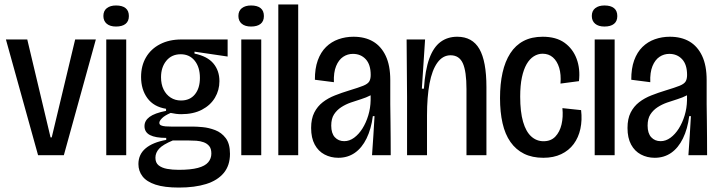

<svg xmlns="http://www.w3.org/2000/svg" viewBox="-20 -700 3243 866"><path d="M151.7 0 6.7 -522H103L208 -80.3H213.3L319 -522H412.3L268 0Z M459.3 0V-522H549.3V0ZM503.2 -580.3Q476.3 -580.3 461.3 -593Q446.3 -605.7 446.3 -628Q446.3 -651 461.8 -663.2Q477.3 -675.3 503.3 -675.3Q531.7 -675.3 546.5 -663.3Q561.3 -651.3 561.3 -627.5Q561.3 -604.3 546.3 -592.3Q531.3 -580.3 503.2 -580.3Z M787 146Q721.3 146 681.2 132.7Q641 119.3 622.7 95.3Q604.3 71.3 604.3 40Q604.3 -3.3 636.5 -30.7Q668.7 -58 729.7 -69V-78Q681.3 -78 656.5 -90.8Q631.7 -103.7 631.7 -131Q631.7 -155.7 654.5 -172.7Q677.3 -189.7 729 -200V-209.3Q673.3 -218.3 644.8 -257.3Q616.3 -296.3 616.3 -353Q616.3 -403.7 638.7 -441.7Q661 -479.7 702.2 -500.8Q743.3 -522 798.3 -522H1006.7V-445L857.3 -467V-458.3Q915.3 -446.3 942.5 -413.8Q969.7 -381.3 969.7 -334Q969.7 -293.3 949.5 -259.3Q929.3 -225.3 890.8 -205.2Q852.3 -185 797.3 -185Q786 -185 774 -186.5Q762 -188 749.7 -190.7Q722.7 -179 710.7 -166.8Q698.7 -154.7 698.7 -146Q698.7 -138 706.3 -134.5Q714 -131 726.8 -130Q739.7 -129 754.3 -129H853Q867.7 -129 894.7 -126.5Q921.7 -124 950.3 -113.2Q979 -102.3 998.2 -77Q1017.3 -51.7 1017.3 -6Q1017.3 46.3 989.2 80.2Q961 114 909.7 130Q858.3 146 787 146ZM786 66Q840.3 66 872.7 57.3Q905 48.7 919.2 31.8Q933.3 15 933.3 -7.3Q933.3 -29.7 923.5 -41.3Q913.7 -53 898.3 -58.5Q883 -64 865.5 -65.2Q848 -66.3 833 -66.3H759Q715 -48 698 -29.7Q681 -11.3 681 11.3Q681 34.3 695.5 45.8Q710 57.3 733.7 61.7Q757.3 66 786 66ZM796.3 -246.7Q836.7 -246.7 859.2 -274.5Q881.7 -302.3 881.7 -348.7Q881.7 -397 858.2 -426.2Q834.7 -455.3 795 -455.3Q754.3 -455.3 730.3 -426Q706.3 -396.7 706.3 -351.7Q706.3 -320 717.8 -296.5Q729.3 -273 749.8 -259.8Q770.3 -246.7 796.3 -246.7Z M1068.3 0V-522H1158.3V0ZM1112.2 -580.3Q1085.3 -580.3 1070.3 -593Q1055.3 -605.7 1055.3 -628Q1055.3 -651 1070.8 -663.2Q1086.3 -675.3 1112.3 -675.3Q1140.7 -675.3 1155.5 -663.3Q1170.3 -651.3 1170.3 -627.5Q1170.3 -604.3 1155.3 -592.3Q1140.3 -580.3 1112.2 -580.3Z M1235.3 0V-680H1325V0Z M1506 11.7Q1472 11.7 1443.8 -3.2Q1415.7 -18 1399.5 -48Q1383.3 -78 1383.3 -122.7Q1383.3 -164.3 1397.5 -192.3Q1411.7 -220.3 1435.8 -239Q1460 -257.7 1491 -269.8Q1522 -282 1555 -292Q1598 -305 1618.5 -313.3Q1639 -321.7 1645.5 -332.7Q1652 -343.7 1652 -362Q1652 -408.7 1629.7 -432.8Q1607.3 -457 1571.7 -457Q1547.7 -457 1527.7 -443.7Q1507.7 -430.3 1496 -402Q1484.3 -373.7 1486 -329.3L1400.3 -340.3Q1400 -391 1413.3 -427.8Q1426.7 -464.7 1450.7 -488.2Q1474.7 -511.7 1506.7 -523Q1538.7 -534.3 1574.3 -534.3Q1626 -534.3 1662.7 -512.8Q1699.3 -491.3 1719.8 -448Q1740.3 -404.7 1740.3 -338.7V-230Q1741 -191.7 1741.3 -153.5Q1741.7 -115.3 1742 -77.2Q1742.3 -39 1742.3 0H1658Q1661.3 -44.3 1664 -87.8Q1666.7 -131.3 1669.3 -176.3H1661.7Q1654.3 -118.3 1633.3 -75.5Q1612.3 -32.7 1580.2 -10.5Q1548 11.7 1506 11.7ZM1532.7 -63.3Q1556 -63.3 1577.2 -78.8Q1598.3 -94.3 1614.7 -120.3Q1631 -146.3 1641 -179.2Q1651 -212 1651.7 -248V-280.7L1679.7 -293.7Q1669.7 -279.7 1650.8 -269.8Q1632 -260 1608.8 -252.8Q1585.7 -245.7 1562.2 -237.5Q1538.7 -229.3 1518.8 -216.3Q1499 -203.3 1486.5 -184Q1474 -164.7 1474 -133.3Q1474 -98.7 1490.3 -81Q1506.7 -63.3 1532.7 -63.3Z M1816 0V-263L1814 -522H1897.3L1882.7 -300H1892Q1897.7 -384.7 1916.3 -435.8Q1935 -487 1966.8 -510.7Q1998.7 -534.3 2042.3 -534.3Q2110.3 -534.3 2142.2 -479.2Q2174 -424 2174 -307V0H2084V-298.3Q2084 -378 2067.7 -414.3Q2051.3 -450.7 2012.3 -450.7Q1977 -450.7 1952.8 -417.3Q1928.7 -384 1917.3 -323.2Q1906 -262.3 1906 -179.3V0Z M2430.7 11.7Q2380.7 11.7 2343.8 -6.5Q2307 -24.7 2282.5 -59.5Q2258 -94.3 2246.7 -144.3Q2235.3 -194.3 2235.3 -257.3Q2235.3 -321.3 2246.7 -372.2Q2258 -423 2281.7 -459.7Q2305.3 -496.3 2341.7 -515.3Q2378 -534.3 2428 -534.3Q2488.3 -534.3 2526.2 -507.2Q2564 -480 2580.8 -434.8Q2597.7 -389.7 2591.3 -334L2508 -323Q2511.3 -364 2502.2 -394.2Q2493 -424.3 2474 -441Q2455 -457.7 2427.3 -457.7Q2406.3 -457.7 2387.7 -446Q2369 -434.3 2355.3 -410.7Q2341.7 -387 2334 -351Q2326.3 -315 2326.3 -264.3Q2326.3 -195.3 2339.3 -150.7Q2352.3 -106 2376.2 -84.5Q2400 -63 2431.7 -63Q2464.7 -63 2484.7 -83.8Q2504.7 -104.7 2512.7 -138.5Q2520.7 -172.3 2516.7 -212.3L2601 -203.3Q2606.3 -158.3 2597.8 -119Q2589.3 -79.7 2567.5 -50.3Q2545.7 -21 2511.3 -4.7Q2477 11.7 2430.7 11.7Z M2662.3 0V-522H2752.3V0ZM2706.2 -580.3Q2679.3 -580.3 2664.3 -593Q2649.3 -605.7 2649.3 -628Q2649.3 -651 2664.8 -663.2Q2680.3 -675.3 2706.3 -675.3Q2734.7 -675.3 2749.5 -663.3Q2764.3 -651.3 2764.3 -627.5Q2764.3 -604.3 2749.3 -592.3Q2734.3 -580.3 2706.2 -580.3Z M2933 11.7Q2899 11.7 2870.8 -3.2Q2842.7 -18 2826.5 -48Q2810.3 -78 2810.3 -122.7Q2810.3 -164.3 2824.5 -192.3Q2838.7 -220.3 2862.8 -239Q2887 -257.7 2918 -269.8Q2949 -282 2982 -292Q3025 -305 3045.5 -313.3Q3066 -321.7 3072.5 -332.7Q3079 -343.7 3079 -362Q3079 -408.7 3056.7 -432.8Q3034.3 -457 2998.7 -457Q2974.7 -457 2954.7 -443.7Q2934.7 -430.3 2923 -402Q2911.3 -373.7 2913 -329.3L2827.3 -340.3Q2827 -391 2840.3 -427.8Q2853.7 -464.7 2877.7 -488.2Q2901.7 -511.7 2933.7 -523Q2965.7 -534.3 3001.3 -534.3Q3053 -534.3 3089.7 -512.8Q3126.3 -491.3 3146.8 -448Q3167.3 -404.7 3167.3 -338.7V-230Q3168 -191.7 3168.3 -153.5Q3168.7 -115.3 3169 -77.2Q3169.3 -39 3169.3 0H3085Q3088.3 -44.3 3091 -87.8Q3093.7 -131.3 3096.3 -176.3H3088.7Q3081.3 -118.3 3060.3 -75.5Q3039.3 -32.7 3007.2 -10.5Q2975 11.7 2933 11.7ZM2959.7 -63.3Q2983 -63.3 3004.2 -78.8Q3025.3 -94.3 3041.7 -120.3Q3058 -146.3 3068 -179.2Q3078 -212 3078.7 -248V-280.7L3106.7 -293.7Q3096.7 -279.7 3077.8 -269.8Q3059 -260 3035.8 -252.8Q3012.7 -245.7 2989.2 -237.5Q2965.7 -229.3 2945.8 -216.3Q2926 -203.3 2913.5 -184Q2901 -164.7 2901 -133.3Q2901 -98.7 2917.3 -81Q2933.7 -63.3 2959.7 -63.3Z"/></svg>

Font: Bricolage Grotesque 96pt ExtraBold SemiCondensed
Style: Regular
Weight: 800
Width: 4
Version: Version 1.001;gftools[0.9.33.dev8+g029e19f]